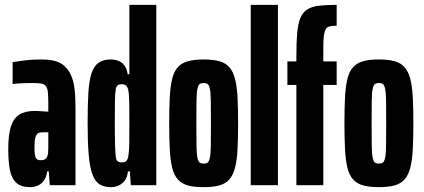

<svg xmlns="http://www.w3.org/2000/svg" viewBox="-20 -763 1746 791"><path d="M104 8Q66 8 46.5 -10.5Q27 -29 20.5 -64Q14 -99 14 -148Q14 -206 24.5 -240.5Q35 -275 59 -290.5Q83 -306 123 -306Q130 -306 138.5 -305.5Q147 -305 154.5 -304.5Q162 -304 168.5 -303.5Q175 -303 179 -303V-333Q179 -363 177.5 -380.5Q176 -398 170 -407Q164 -416 151 -418.5Q138 -421 115 -421Q96 -421 80 -420.5Q64 -420 52 -419Q40 -418 32 -417V-507Q49 -510 80 -514Q111 -518 150 -518Q180 -518 203.5 -512.5Q227 -507 243.5 -493Q260 -479 271 -456.5Q282 -434 286.5 -401Q291 -368 291 -323V0H185L181 -57H174Q172 -35 162 -20.5Q152 -6 137 1Q122 8 104 8ZM147 -103Q155 -103 161.5 -105Q168 -107 172 -113Q176 -119 178 -130Q179 -142 179 -156Q179 -170 179 -188V-218H156Q143 -218 136 -213.5Q129 -209 125.5 -195.5Q122 -182 122 -157Q122 -139 123.5 -127Q125 -115 130 -109Q135 -103 147 -103Z M438 8Q409 8 390.5 -3.5Q372 -15 361 -44Q350 -73 345.5 -124.5Q341 -176 341 -256Q341 -330 344 -380Q347 -430 357 -460.5Q367 -491 386 -504.5Q405 -518 436 -518Q458 -518 473 -510Q488 -502 496 -488Q504 -474 506 -457H513V-743H624V0H519L515 -57H507Q505 -33 493.5 -18.5Q482 -4 467.5 2Q453 8 438 8ZM482 -94Q493 -94 499.5 -99Q506 -104 509 -122Q512 -139 512.5 -172Q513 -205 513 -258Q513 -306 512.5 -336Q512 -366 510 -383Q507 -404 500 -410Q493 -416 481 -416Q471 -416 465 -412Q459 -408 456.5 -392.5Q454 -377 453.5 -344.5Q453 -312 453 -255Q453 -198 454 -165.5Q455 -133 457 -117.5Q459 -102 465.5 -98Q472 -94 482 -94Z M819 8Q780 8 754.5 1Q729 -6 713 -23.5Q697 -41 689.5 -71Q682 -101 679.5 -146.5Q677 -192 677 -255Q677 -319 679.5 -364Q682 -409 689.5 -439Q697 -469 713 -486.5Q729 -504 755 -511Q781 -518 819 -518Q857 -518 883 -511Q909 -504 924.5 -486.5Q940 -469 948 -439Q956 -409 958.5 -363.5Q961 -318 961 -255Q961 -191 958.5 -146Q956 -101 948 -71Q940 -41 924.5 -23.5Q909 -6 883 1Q857 8 819 8ZM819 -89Q829 -89 835 -93Q841 -97 844.5 -112.5Q848 -128 848.5 -162Q849 -196 849 -255Q849 -314 848.5 -348Q848 -382 844.5 -397.5Q841 -413 835 -417Q829 -421 819 -421Q809 -421 803 -417Q797 -413 793.5 -397.5Q790 -382 789.5 -348Q789 -314 789 -255Q789 -196 789.5 -162Q790 -128 793.5 -112.5Q797 -97 803 -93Q809 -89 819 -89Z M1013 0V-743H1125V0Z M1201 0V-413H1164V-510H1201V-532Q1201 -590 1204.5 -628.5Q1208 -667 1218 -690Q1228 -713 1246.5 -724.5Q1265 -736 1294.5 -739.5Q1324 -743 1367 -743V-657Q1350 -657 1339 -654.5Q1328 -652 1322.5 -643.5Q1317 -635 1314.5 -618Q1312 -601 1312 -571V-510H1367V-413H1312V0Z M1541 8Q1502 8 1476.5 1Q1451 -6 1435 -23.5Q1419 -41 1411.5 -71Q1404 -101 1401.5 -146.5Q1399 -192 1399 -255Q1399 -319 1401.5 -364Q1404 -409 1411.5 -439Q1419 -469 1435 -486.5Q1451 -504 1477 -511Q1503 -518 1541 -518Q1579 -518 1605 -511Q1631 -504 1646.5 -486.5Q1662 -469 1670 -439Q1678 -409 1680.5 -363.5Q1683 -318 1683 -255Q1683 -191 1680.5 -146Q1678 -101 1670 -71Q1662 -41 1646.5 -23.5Q1631 -6 1605 1Q1579 8 1541 8ZM1541 -89Q1551 -89 1557 -93Q1563 -97 1566.5 -112.5Q1570 -128 1570.5 -162Q1571 -196 1571 -255Q1571 -314 1570.5 -348Q1570 -382 1566.5 -397.5Q1563 -413 1557 -417Q1551 -421 1541 -421Q1531 -421 1525 -417Q1519 -413 1515.5 -397.5Q1512 -382 1511.5 -348Q1511 -314 1511 -255Q1511 -196 1511.5 -162Q1512 -128 1515.5 -112.5Q1519 -97 1525 -93Q1531 -89 1541 -89Z"/></svg>

Font: Saira UltraCondensed ExtraBold
Style: Regular
Weight: 800
Width: 1
Designer: Hector Gatti with collaboration of the Omnibus-Type team
Foundry: Omnibus-Type
Version: Version 1.101